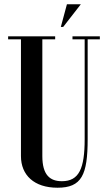

<svg xmlns="http://www.w3.org/2000/svg" viewBox="-20 -870 500 898"><path d="M293 -850 264.5 -744H275.5L358 -850ZM447 -700H319V-686H376V-219.5C376 -82 350 -22.5 269.5 -22.5C214.5 -22.5 178 -50.5 178 -140V-686H238V-700H18V-686H78V-140C78 -51 139.5 8 249 8C361.9 8 390 -51.5 390 -219.5V-686H447Z"/></svg>

Font: Picaflor 36 pt
Style: Regular
Weight: 400
Designer: Ariel Martín Pérez
Foundry: Tunera Type Foundry
Version: Version 1.000;hotconv 1.0.109;makeotfexe 2.5.65596